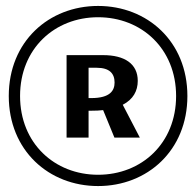

<svg xmlns="http://www.w3.org/2000/svg" viewBox="-20 -688 660 646"><path d="M278 -225V-315.5H288.5C302.5 -315.5 315.5 -316 327 -317.5L365 -225H450.5L393 -335.5C428 -353.5 443.5 -382 443.5 -416C443.5 -473.5 399 -502.5 327 -502.5H204V-225ZM287 -358H278V-460H305.5C348 -460 365.5 -441 365.5 -410.5C365.5 -384 351.5 -358 287 -358ZM310 -62C475.5 -62 610.5 -181.5 610.5 -365C610.5 -548.5 475.5 -668 310 -668C144.5 -668 9.5 -548.5 9.5 -365C9.5 -181.5 144.5 -62 310 -62ZM310 -100C163.5 -100 47.5 -206 47.5 -365C47.5 -524 163.5 -630 310 -630C456.5 -630 572.5 -524 572.5 -365C572.5 -206 456.5 -100 310 -100Z"/></svg>

Font: Monaspace Neon SemiBold
Style: Regular
Weight: 600
Designer: Riley Cran & the Lettermatic Team
Foundry: Lettermatic
Version: Version 1.200 (Monaspace Neon)